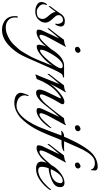

<svg xmlns="http://www.w3.org/2000/svg" viewBox="443 -1094 1001 1927"><g transform="rotate(90 943.5 -130.5)"><path d="M220 -184Q216 -184 218 -191Q220 -198 220 -209.5Q220 -221 214 -235Q204 -262 181.5 -262Q159 -262 145.5 -248.5Q132 -235 132 -224Q132 -213 133.5 -205.5Q135 -198 145 -185Q155 -172 169 -158Q207 -118 207 -87.5Q207 -57 191 -34Q157 16 95 16Q63 16 35 3Q0 -13 0 -46Q0 -57 6 -74.5Q12 -92 23 -101Q29 -104 30 -99Q23 -78 23 -64Q23 -33 66 -7Q78 1 92 1Q141 1 155.5 -16.5Q170 -34 170 -59Q170 -84 138 -118Q100 -160 100 -189Q88 -172 50 -125Q42 -114 41 -123Q40 -132 49 -143Q66 -161 127 -252Q153 -281 189 -281Q245 -281 246 -242Q246 -222 232 -194Q227 -184 220 -184Z M277 -16Q277 -34 287 -56Q294 -72 367 -226Q314 -169 271 -112Q264 -102 264 -114Q264 -122 269 -128Q340 -216 378 -271Q428 -278 438 -287Q448 -296 449 -288Q449 -284 444.5 -278.5Q440 -273 363 -128Q329 -64 329 -40Q329 -26 343 -26Q374 -26 455 -122L477 -147Q489 -135 418 -59Q399 -38 365.5 -17.5Q332 3 304.5 3Q277 3 277 -16ZM474 -382Q450 -382 450 -408Q450 -420 463.5 -429Q477 -438 487.5 -438Q498 -438 504 -429.5Q510 -421 510 -416Q510 -398 497 -390Q484 -382 474 -382Z M157 193 155 218Q155 263 183.5 287.5Q212 312 252.5 312Q293 312 325.5 298.5Q358 285 383 269Q408 253 431 228Q454 203 471 184.5Q488 166 508.5 130Q529 94 539.5 77Q550 60 569 16Q588 -28 593.5 -40.5Q599 -53 618 -101Q637 -149 639 -155Q606 -101 545.5 -49.5Q485 2 447 2Q429 2 429 -20V-27Q436 -83 476 -148Q554 -273 638 -273H753Q758 -273 758 -269Q758 -261 749 -261Q727 -261 713 -235Q686 -192 618.5 -34.5Q551 123 524 170.5Q497 218 452 265Q372 350 279 350Q239 350 204 332Q142 299 142 223V206Q142 191 155 191Q157 191 157 193ZM665 -241Q665 -260 640 -260Q615 -260 584 -231Q553 -202 516 -137.5Q479 -73 479 -44Q479 -32 488 -32Q517 -32 591 -120.5Q665 -209 665 -241Z M1026 -259Q1026 -246 1009.5 -222Q993 -198 960 -131.5Q927 -65 927 -47.5Q927 -30 941.5 -30Q956 -30 979.5 -48.5Q1003 -67 1021.5 -88Q1040 -109 1071 -147Q1073 -144 1073 -138Q1073 -132 1060 -115Q1009 -46 974 -19Q939 8 911 8Q879 8 879 -23.5Q879 -55 911.5 -119.5Q944 -184 964 -228Q974 -249 950 -236Q836 -165 773 2Q767 2 749.5 8.5Q732 15 729 15Q725 15 729.5 5.5Q734 -4 746.5 -34Q759 -64 777 -110Q812 -198 824 -226Q771 -169 728 -112Q721 -102 721 -114Q721 -122 726 -128Q797 -216 835 -271Q885 -278 893 -285Q901 -292 903 -292Q905 -292 905.5 -288Q906 -284 899.5 -276.5Q893 -269 821 -135Q869 -198 933 -246Q974 -276 1000 -276Q1026 -276 1026 -259Z M1064 -16Q1064 -34 1074 -56Q1081 -72 1154 -226Q1101 -169 1058 -112Q1051 -102 1051 -114Q1051 -122 1056 -128Q1127 -216 1165 -271Q1215 -278 1225 -287Q1235 -296 1236 -288Q1236 -284 1231.5 -278.5Q1227 -273 1150 -128Q1116 -64 1116 -40Q1116 -26 1130 -26Q1161 -26 1242 -122L1264 -147Q1276 -135 1205 -59Q1186 -38 1152.5 -17.5Q1119 3 1091.5 3Q1064 3 1064 -16ZM1261 -382Q1237 -382 1237 -408Q1237 -420 1250.5 -429Q1264 -438 1274.5 -438Q1285 -438 1291 -429.5Q1297 -421 1297 -416Q1297 -398 1284 -390Q1271 -382 1261 -382Z M1651 -576Q1636 -582 1621 -582Q1606 -582 1592 -579Q1540 -568 1486 -469Q1472 -444 1398 -273H1470Q1490 -273 1499 -275Q1499 -268 1484 -262Q1456 -247 1401 -247Q1394 -247 1387 -247Q1328 -99 1307 -53.5Q1286 -8 1267 26Q1248 60 1219.5 98Q1191 136 1161.5 163Q1132 190 1093 208Q1054 226 1014 226Q931 226 913 176Q911 169 911 164.5Q911 160 912 154.5Q913 149 914 144.5Q915 140 918 131Q921 122 922 118.5Q923 115 927.5 104Q932 93 933.5 89Q935 85 938.5 84Q942 83 944 86Q946 89 941.5 99.5Q937 110 937 124Q937 138 942 150Q962 198 1034 204Q1038 204 1043 204Q1070 204 1095 190Q1163 155 1225 39Q1255 -17 1291 -115.5Q1327 -214 1340 -247H1317Q1316 -247 1295 -244L1293 -245Q1295 -255 1312 -264Q1329 -273 1340 -273H1352Q1457 -517 1544 -575Q1595 -611 1657 -611Q1670 -611 1681 -603Q1692 -595 1691 -581L1688 -545Q1688 -543 1685 -542Q1682 -541 1681 -543Q1677 -567 1651 -576Z M1438 -16Q1438 -34 1448 -56Q1455 -72 1528 -226Q1475 -169 1432 -112Q1425 -102 1425 -114Q1425 -122 1430 -128Q1501 -216 1539 -271Q1589 -278 1599 -287Q1609 -296 1610 -288Q1610 -284 1605.5 -278.5Q1601 -273 1524 -128Q1490 -64 1490 -40Q1490 -26 1504 -26Q1535 -26 1616 -122L1638 -147Q1650 -135 1579 -59Q1560 -38 1526.5 -17.5Q1493 3 1465.5 3Q1438 3 1438 -16ZM1635 -382Q1611 -382 1611 -408Q1611 -420 1624.5 -429Q1638 -438 1648.5 -438Q1659 -438 1665 -429.5Q1671 -421 1671 -416Q1671 -398 1658 -390Q1645 -382 1635 -382Z M1669 -119Q1654 -80 1654 -46.5Q1654 -13 1695 -13Q1710 -13 1734 -22Q1773 -35 1815 -72Q1857 -109 1884 -144Q1887 -141 1887 -136Q1887 -131 1880 -121Q1843 -70 1788 -31Q1733 8 1676 8Q1602 8 1602 -46Q1602 -89 1648 -165Q1674 -206 1722 -241.5Q1770 -277 1814 -277Q1858 -277 1858 -235Q1858 -191 1823.5 -168.5Q1789 -146 1745.5 -132.5Q1702 -119 1669 -119ZM1677 -139Q1683 -139 1699.5 -139Q1716 -139 1739 -146Q1796 -163 1813 -210Q1818 -224 1818 -236.5Q1818 -249 1810 -254.5Q1802 -260 1796 -260Q1731 -259 1677 -139Z"/></g></svg>

Font: Italianno
Style: Regular
Weight: 400
Designer: Robert E. Leuschke
Foundry: Robert E. Leuschke
Version: Version 1.003